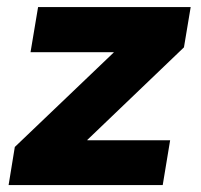

<svg xmlns="http://www.w3.org/2000/svg" viewBox="-20 -536 581 556"><path d="M4.9 0 22.9 -110.4 309.1 -383.8 309.6 -384.8H68.4L90.3 -515.6H532.2L512.7 -398.9L232.9 -130.9V-129.9H472.7L451.2 0Z"/></svg>

Font: Inter Display ExtraBold
Style: Italic
Weight: 800
Italic angle: -9.39999°
Designer: Rasmus Andersson
Foundry: rsms
Version: Version 4.000;git-a52131595